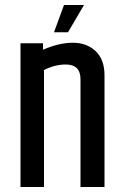

<svg xmlns="http://www.w3.org/2000/svg" viewBox="-20 -748 495 768"><path d="M152 -549Q216 -577 271.5 -577Q327 -577 362.5 -543.5Q398 -510 398 -447V0H302V-431Q302 -490 243 -490Q200 -490 156 -468V0H62V-575H152ZM236 -728H316L252 -619H196Z"/></svg>

Font: Khand Medium
Style: Regular
Weight: 500
Designer: Devanagari: Sanchit Sawaria, Jyotish Sonowal; Latin: Satya Rajpurohit
Foundry: Indian Type Foundry
Version: Version 1.100;PS 1.0;hotconv 1.0.78;makeotf.lib2.5.61930; tt